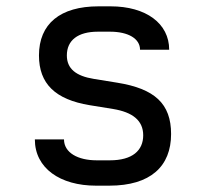

<svg xmlns="http://www.w3.org/2000/svg" viewBox="-20 -578 640 606"><path d="M325 8C455 8 520 -53 520 -155C520 -251 468 -298 350 -317L276 -329C220 -338 191 -361 191 -403C191 -451 226 -478 289 -478H327C385 -478 422 -456 422 -421H514C514 -504 441 -558 329 -558H291C170 -558 103 -503 103 -403C103 -314 154 -264 263 -246L337 -234C398 -224 432 -198 432 -151C432 -103 398 -72 327 -72H285C226 -72 182 -96 182 -138H90C90 -47 170 8 283 8Z"/></svg>

Font: Tekne LDO
Style: Regular
Weight: 400
Monospace: yes
Designer: Alessio Laiso, Mario Rullo, Paolo Rosset
Foundry: Alessio Laiso
Version: Version 1.000;hotconv 1.0.109;makeotfexe 2.5.65596